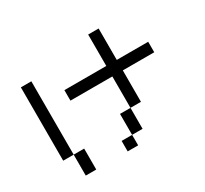

<svg xmlns="http://www.w3.org/2000/svg" viewBox="-153 -995 1305 1221"><g transform="rotate(-30 500.0 -384.5)"><path d="M76.9 -692.3H153.8V-153.8H76.9ZM615.4 -769.2H692.3V-538.5H923.1V-461.5H692.3V-230.8H615.4V-461.5H307.7V-538.5H615.4ZM153.8 -153.8H230.8V0H153.8ZM615.4 -230.8V-76.9H538.5V-230.8ZM538.5 -76.9V0H461.5V-76.9Z"/></g></svg>

Font: Mintsoda - Lime Green 13x16
Style: Regular
Weight: 400
Designer: Mintsoda-15
Version: Version 1.0